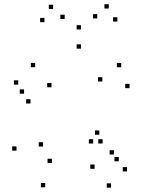

<svg xmlns="http://www.w3.org/2000/svg" viewBox="-20 -848 660 891"><path d="M569.6 -52.4V-72.4H549.6V-52.4ZM508.8 -130.9V-150.9H488.8V-130.9ZM531.3 -99.4V-119.4H511.3V-99.4ZM581.1 -438.8V-458.8H561.1V-438.8ZM542.4 -535.8V-555.8H522.4V-535.8ZM455 -469.8V-489.8H435V-469.8ZM220.8 -91.3V-111.3H200.8V-91.3ZM179.9 -168V-188H159.9V-168ZM219.1 -443V-463H199.1V-443ZM143.2 -536.2V-556.2H123.2V-536.2ZM64.6 -455.2V-475.2H44.6V-455.2ZM121.4 -367.7V-387.7H101.4V-367.7ZM91.7 -413.2V-433.2H71.7V-413.2ZM56.5 -148.8V-168.8H36.5V-148.8ZM189.8 21.2V1.2H169.8V21.2ZM412.4 -182V-202H392.4V-182ZM456.1 -182V-202H436.1V-182ZM440.9 -222.6V-242.6H420.9V-222.6ZM419 -64.6V-84.6H399V-64.6ZM495.4 22.8V2.8H475.4V22.8ZM524.7 -748V-768H504.7V-748ZM484.7 -808.5V-828.5H464.7V-808.5ZM431.2 -762.4V-782.4H411.2V-762.4ZM355.6 -711.2V-731.2H335.6V-711.2ZM280.1 -759.9V-779.9H260.1V-759.9ZM226.4 -806V-826H206.4V-806ZM186.3 -745V-765H166.3V-745ZM355.6 -622.2V-642.2H335.6V-622.2Z"/></svg>

Font: Monaspace Radon Dots Var
Style: Regular
Weight: 400
Designer: Riley Cran and the Lettermatic Team
Version: Version 1.100 (Monaspace Radon Dots)